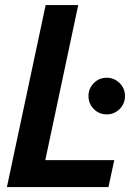

<svg xmlns="http://www.w3.org/2000/svg" viewBox="-20 -758 558 778"><path d="M8 0 165 -737.5H297L163.5 -109H443L419.5 0ZM412.5 -294.5Q381.5 -294.5 360 -316.2Q338.5 -338 338.5 -369Q338.5 -399.5 360 -421.2Q381.5 -443 412.5 -443Q443 -443 464.8 -421.2Q486.5 -399.5 486.5 -369Q486.5 -338 464.8 -316.2Q443 -294.5 412.5 -294.5Z"/></svg>

Font: Epilogue SemiBold
Style: Italic
Weight: 600
Italic angle: -12°
Designer: Tyler Finck
Foundry: Etcetera Type Co
Version: Version 2.111; ttfautohint (v1.8.3)